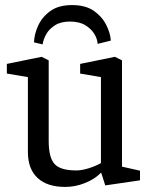

<svg xmlns="http://www.w3.org/2000/svg" viewBox="-20 -728 597 757"><path d="M264 -708Q317 -708 349.5 -685.5Q382 -663 398.5 -630.5Q415 -598 417 -568L365 -555Q364 -574 352 -594Q340 -614 316.5 -628.5Q293 -643 256 -643Q220 -643 197 -628.5Q174 -614 162.5 -593.5Q151 -573 148 -553L114 -561Q115 -593 130.5 -627Q146 -661 178.5 -684.5Q211 -708 264 -708ZM237 9Q166 9 128 -26.5Q90 -62 90 -129V-424L7 -438V-476L144 -504L172 -490V-172Q172 -107 195 -81.5Q218 -56 281 -56Q302 -56 329.5 -64.5Q357 -73 378 -85V-424L296 -438V-476L433 -504L461 -490V-71L532 -55V-17L395 3L379 -47L377 -46Q354 -22 315.5 -6.5Q277 9 237 9Z"/></svg>

Font: Faustina
Style: Regular
Weight: 400
Designer: Alfonso Garcia
Foundry: http://www.omnibus-type.com
Version: Version 1.200